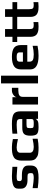

<svg xmlns="http://www.w3.org/2000/svg" viewBox="1422 -2162 750 3633"><g transform="rotate(-90 1796.5 -345.0)"><path d="M481 -189C481 -266.3 421.7 -305 303 -305H239C221.7 -305 208.8 -308.3 200.5 -315C192.2 -321.7 188 -329 188 -337V-363C188 -379 193.3 -389.8 204 -395.5C214.7 -401.2 240.3 -404 281 -404C294.3 -404 353 -400 457 -392V-485C374.3 -491 317 -494 285 -494C208.3 -494 149 -485.7 107 -469C65 -452.3 44 -422 44 -378V-319C44 -279.7 58.2 -249.8 86.5 -229.5C114.8 -209.2 154.3 -199 205 -199H268C296.7 -199 315.3 -195.2 324 -187.5C332.7 -179.8 337 -168.3 337 -153V-123C337 -106.3 329.2 -95.2 313.5 -89.5C297.8 -83.8 275.7 -81 247 -81C211 -81 146.7 -88 54 -102V-5C128.7 5 192.3 10 245 10C272.3 10 296.2 9.2 316.5 7.5C336.8 5.8 358 2.3 380 -3C402 -8.3 419.8 -15.8 433.5 -25.5C447.2 -35.2 458.5 -48.7 467.5 -66C476.5 -83.3 481 -104 481 -128Z M989 -7V-103C920.3 -88.3 868.7 -81 834 -81C760 -81 723 -106.7 723 -158V-336C723 -381.3 756.7 -404 824 -404C860 -404 912.7 -396 982 -380V-476C920.7 -488 871.7 -494 835 -494C813 -494 795.2 -493.8 781.5 -493.5C767.8 -493.2 750.8 -491.7 730.5 -489C710.2 -486.3 693.7 -482.8 681 -478.5C668.3 -474.2 654.5 -467.7 639.5 -459C624.5 -450.3 612.8 -439.8 604.5 -427.5C596.2 -415.2 589.2 -399.8 583.5 -381.5C577.8 -363.2 575 -342 575 -318V-157C575 -130.3 578.3 -107.2 585 -87.5C591.7 -67.8 601.8 -52.2 615.5 -40.5C629.2 -28.8 642.8 -19.3 656.5 -12C670.2 -4.7 688.2 0.5 710.5 3.5C732.8 6.5 751.3 8.3 766 9C780.7 9.7 800.3 10 825 10C875.7 10 930.3 4.3 989 -7Z M1507 0V-333C1507 -397 1489.7 -439.8 1455 -461.5C1420.3 -483.2 1358.3 -494 1269 -494C1201 -494 1139.3 -490.7 1084 -484V-392C1156 -400 1212.7 -404 1254 -404C1298 -404 1326.8 -399.2 1340.5 -389.5C1354.2 -379.8 1361 -360.3 1361 -331V-298H1197C1140.3 -298 1101 -286.8 1079 -264.5C1057 -242.2 1046 -202.3 1046 -145C1046 -81.7 1056.7 -40 1078 -20C1099.3 0 1142.7 10 1208 10C1261.3 10 1298 5.8 1318 -2.5C1338 -10.8 1353.3 -24.7 1364 -44V0ZM1361 -124C1361 -115.3 1359.7 -108.3 1357 -103C1354.3 -97.7 1351.2 -93.5 1347.5 -90.5C1343.8 -87.5 1337.3 -85.3 1328 -84C1318.7 -82.7 1310 -81.8 1302 -81.5C1294 -81.2 1281.7 -81 1265 -81C1231 -81 1209.8 -84.3 1201.5 -91C1193.2 -97.7 1189 -116.7 1189 -148C1189 -180 1193 -199.7 1201 -207C1209 -214.3 1229 -218 1261 -218H1361Z M1952 -373V-494H1900C1870.7 -494 1842.5 -484.2 1815.5 -464.5C1788.5 -444.8 1774.7 -423 1774 -399V-484H1635V0H1781V-291C1781 -321 1791.2 -342.2 1811.5 -354.5C1831.8 -366.8 1862 -373 1902 -373Z M2182 0V-700H2036V0Z M2761 -203V-321C2761 -385.7 2742.7 -430.7 2706 -456C2669.3 -481.3 2613.7 -494 2539 -494C2459.7 -494 2400 -480.7 2360 -454C2320 -427.3 2300 -383 2300 -321V-147C2300 -42.3 2385.7 10 2557 10C2622.3 10 2685.7 3.7 2747 -9V-102C2687 -88 2633 -81 2585 -81C2531.7 -81 2495.3 -87.2 2476 -99.5C2456.7 -111.8 2447 -131.7 2447 -159V-203ZM2622 -286H2447V-356C2447 -371.3 2453.2 -383.2 2465.5 -391.5C2477.8 -399.8 2501.7 -404 2537 -404C2569 -404 2591.2 -399.8 2603.5 -391.5C2615.8 -383.2 2622 -371.3 2622 -356Z M3196 5V-86C3172.7 -82.7 3155.3 -81 3144 -81C3110 -81 3088 -86.8 3078 -98.5C3068 -110.2 3063 -132.7 3063 -166V-394H3196V-484H3063V-624H2917V-484H2819V-394H2917V-141C2917 -115 2920.8 -92.5 2928.5 -73.5C2936.2 -54.5 2945.8 -39.8 2957.5 -29.5C2969.2 -19.2 2984.2 -10.8 3002.5 -4.5C3020.8 1.8 3038.5 5.8 3055.5 7.5C3072.5 9.2 3092.3 10 3115 10C3141 10 3168 8.3 3196 5Z M3573 5V-86C3549.7 -82.7 3532.3 -81 3521 -81C3487 -81 3465 -86.8 3455 -98.5C3445 -110.2 3440 -132.7 3440 -166V-394H3573V-484H3440V-624H3294V-484H3196V-394H3294V-141C3294 -115 3297.8 -92.5 3305.5 -73.5C3313.2 -54.5 3322.8 -39.8 3334.5 -29.5C3346.2 -19.2 3361.2 -10.8 3379.5 -4.5C3397.8 1.8 3415.5 5.8 3432.5 7.5C3449.5 9.2 3469.3 10 3492 10C3518 10 3545 8.3 3573 5Z"/></g></svg>

Font: Play
Style: Bold
Weight: 700
Designer: Jonas Hecksher
Foundry: Jonas Hecksher, Playtypeª, e-types AS
Version: Version 1.002